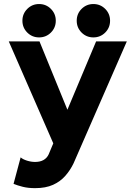

<svg xmlns="http://www.w3.org/2000/svg" viewBox="-20 -930 679 962"><path d="M353.1 -293.5 177.8 -722.7H23.9L264.8 -170.9ZM348.6 -111.7 615.5 -722.7H461.6L223.6 -156.1Q215 -137.8 197.9 -128.2Q180.9 -118.6 155.8 -118.6Q136.3 -118.6 115.3 -125.1Q94.3 -131.7 83.4 -141.5L47.9 -8.8Q66.9 -1 93.9 5.9Q120.9 12.7 155.8 12.7Q209 12.7 245.8 -4Q282.5 -20.7 307.3 -49Q332.1 -77.2 348.6 -111.7ZM364.4 -826.2Q364.4 -791.3 388.7 -766.9Q413.1 -742.6 447.9 -742.6Q482.8 -742.6 507.2 -766.9Q531.5 -791.3 531.5 -826.2Q531.5 -861 507.2 -885.4Q482.8 -909.8 447.9 -909.8Q413.1 -909.8 388.7 -885.4Q364.4 -861 364.4 -826.2ZM92.3 -826.2Q92.3 -791.3 116.7 -766.9Q141 -742.6 175.9 -742.6Q210.7 -742.6 235.1 -766.9Q259.5 -791.3 259.5 -826.2Q259.5 -861 235.1 -885.4Q210.7 -909.8 175.9 -909.8Q141 -909.8 116.7 -885.4Q92.3 -861 92.3 -826.2Z"/></svg>

Font: Giphurs SC
Style: Regular
Weight: 400
Version: Version 0.920